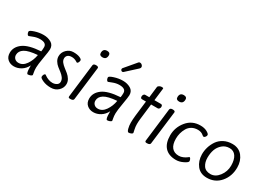

<svg xmlns="http://www.w3.org/2000/svg" viewBox="-17 -1581 3246 2371"><g transform="rotate(30 1606.0 -396.0)"><path d="M117 -123Q117 -93 137.5 -72.5Q158 -52 192 -52Q254 -52 297 -114.5Q340 -177 353 -256Q225 -246 171 -212Q117 -178 117 -123ZM448 -392Q448 -365 429.5 -258.5Q411 -152 411 -112Q411 -72 416.5 -46Q422 -20 422 -14Q422 -2 402 6Q382 14 364 14Q342 14 342 -76V-102Q313 -45 265 -15.5Q217 14 164 14Q111 14 74.5 -18Q38 -50 38 -108Q38 -191 114.5 -248Q191 -305 366 -316Q371 -346 371 -378Q371 -440 279 -440Q233 -440 185.5 -421Q138 -402 136 -402Q123 -402 115 -417.5Q107 -433 107 -450Q107 -467 169 -487Q231 -507 292 -507Q353 -507 400.5 -479.5Q448 -452 448 -392Z M556 -95Q557 -95 572.5 -83.5Q588 -72 617 -60Q646 -48 678 -48Q710 -48 736.5 -64Q763 -80 763 -110.5Q763 -141 744.5 -166.5Q726 -192 699 -212.5Q672 -233 645 -254.5Q618 -276 599.5 -306.5Q581 -337 581 -372Q581 -426 621.5 -466.5Q662 -507 718 -507Q774 -507 808 -492.5Q842 -478 842 -462Q842 -446 834.5 -431Q827 -416 815 -416Q814 -416 803 -423Q768 -445 730 -445Q692 -445 672.5 -427.5Q653 -410 653 -382Q653 -354 672 -330Q691 -306 718.5 -285Q746 -264 773.5 -241.5Q801 -219 820 -188Q839 -157 839 -122Q839 -68 797 -27Q755 14 690 14Q625 14 576 -8Q527 -30 527 -47Q527 -64 534.5 -79.5Q542 -95 556 -95Z M969 14Q954 14 948 10Q942 6 942 -6L999 -482Q1002 -507 1038 -507Q1074 -507 1074 -487L1016 -11Q1013 14 969 14ZM1114 -692Q1114 -630 1057 -630Q1012 -630 1012 -668Q1012 -729 1069 -729Q1114 -729 1114 -692Z M1249 -123Q1249 -93 1269.5 -72.5Q1290 -52 1324 -52Q1386 -52 1429 -114.5Q1472 -177 1485 -256Q1357 -246 1303 -212Q1249 -178 1249 -123ZM1580 -392Q1580 -365 1561.5 -258.5Q1543 -152 1543 -112Q1543 -72 1548.5 -46Q1554 -20 1554 -14Q1554 -2 1534 6Q1514 14 1496 14Q1474 14 1474 -76V-102Q1445 -45 1397 -15.5Q1349 14 1296 14Q1243 14 1206.5 -18Q1170 -50 1170 -108Q1170 -191 1246.5 -248Q1323 -305 1498 -316Q1503 -346 1503 -378Q1503 -440 1411 -440Q1365 -440 1317.5 -421Q1270 -402 1268 -402Q1255 -402 1247 -417.5Q1239 -433 1239 -450Q1239 -467 1301 -487Q1363 -507 1424 -507Q1485 -507 1532.5 -479.5Q1580 -452 1580 -392ZM1475 -799Q1481 -806 1495.5 -806Q1510 -806 1523 -793.5Q1536 -781 1536 -766.5Q1536 -752 1523 -740L1373 -603Q1368 -598 1358.5 -598Q1349 -598 1341.5 -605.5Q1334 -613 1334 -622Q1334 -631 1338 -637Z M1746 -493H1805L1823 -647Q1825 -662 1842 -671Q1859 -680 1875 -680Q1891 -680 1895 -678Q1899 -676 1899 -668L1878 -493H1971Q1994 -493 1994 -463Q1994 -450 1985 -438Q1976 -426 1964 -426H1869L1843 -207Q1838 -167 1838 -129Q1838 -91 1846.5 -55Q1855 -19 1855 -14Q1855 -2 1836.5 6Q1818 14 1801.5 14Q1785 14 1774.5 -25.5Q1764 -65 1764 -107.5Q1764 -150 1770 -207L1796 -426H1739Q1717 -426 1717 -455Q1717 -469 1725.5 -481Q1734 -493 1746 -493Z M2062 14Q2047 14 2041 10Q2035 6 2035 -6L2092 -482Q2095 -507 2131 -507Q2167 -507 2167 -487L2109 -11Q2106 14 2062 14ZM2207 -692Q2207 -630 2150 -630Q2105 -630 2105 -668Q2105 -729 2162 -729Q2207 -729 2207 -692Z M2529 -507Q2584 -507 2623 -486Q2662 -465 2662 -447Q2662 -432 2650.5 -418.5Q2639 -405 2630 -405Q2621 -405 2610 -415Q2577 -445 2528 -445Q2479 -445 2442.5 -424Q2406 -403 2386 -368Q2345 -297 2345 -214.5Q2345 -132 2379.5 -90Q2414 -48 2480 -48Q2510 -48 2539.5 -61Q2569 -74 2586 -87.5Q2603 -101 2604 -101Q2615 -101 2622.5 -86Q2630 -71 2630 -56Q2630 -38 2577.5 -12Q2525 14 2476 14Q2372 14 2317.5 -44.5Q2263 -103 2263 -215.5Q2263 -328 2336 -417.5Q2409 -507 2529 -507Z M2984 -507Q3077 -507 3128.5 -442Q3180 -377 3180 -283Q3180 -159 3106.5 -72.5Q3033 14 2916 14Q2823 14 2772.5 -49.5Q2722 -113 2720 -207Q2720 -316 2781 -407Q2812 -452 2864.5 -479.5Q2917 -507 2984 -507ZM2878 -408.5Q2836 -372 2818 -321.5Q2800 -271 2800 -205.5Q2800 -140 2831 -94Q2862 -48 2931.5 -48Q3001 -48 3052 -115Q3103 -182 3103 -266Q3103 -350 3071 -397.5Q3039 -445 2979.5 -445Q2920 -445 2878 -408.5Z"/></g></svg>

Font: Kite One
Style: Regular
Weight: 400
Designer: Eduardo Rodriguez Tunni
Foundry: Eduardo Rodriguez Tunni
Version: Version 1.001